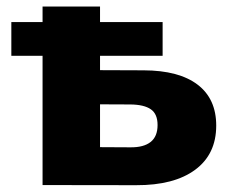

<svg xmlns="http://www.w3.org/2000/svg" viewBox="-20 -560 692 581"><path d="M108.8 0V-540.3H282.7V-347.7L414.8 -347.2Q521.7 -346.8 578 -303.8Q634.3 -260.9 634.3 -180Q634.3 -93.4 570.6 -46.3Q506.8 0.9 391.7 0.4ZM456.8 -181.6Q456.8 -215.2 436.4 -229.3Q416.1 -243.4 374.9 -243.9L282.7 -244.3V-114.7L374.9 -114.2Q414.8 -113.8 435.8 -130.4Q456.8 -147 456.8 -181.6ZM14.3 -493.3H472.1V-391.1H14.3Z"/></svg>

Font: iiserrat Thin
Style: Regular
Weight: 100
Designer: Akira Ohta
Foundry: Akira Ohta
Version: Version 1.200;Glyphs 3.3.1 (3343)